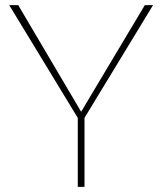

<svg xmlns="http://www.w3.org/2000/svg" viewBox="-20 -731 637 751"><path d="M51.3 -710.9 297.4 -293.9 546.4 -710.9H578.6L310.5 -270V0H284.2V-270L16.1 -710.9Z"/></svg>

Font: Mardoto Thin
Style: Regular
Weight: 250
Designer: Christian Robertson, Vahan Hovhannisyan
Foundry: Google
Version: Version 1.000